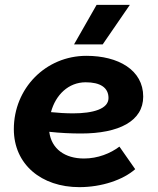

<svg xmlns="http://www.w3.org/2000/svg" viewBox="-20 -759 649 791"><path d="M307 12C399 12 487 -18 537 -62L472 -155C435 -127 383 -106 326 -106C248 -106 192 -145 183 -216C229 -211 273 -209 314 -209C470 -209 570 -260 570 -361C570 -471 467 -529 336 -529C168 -529 37 -395 37 -227C37 -82 150 12 307 12ZM403 -576 515 -739H378L285 -576ZM190 -297C209 -368 262 -420 333 -420C392 -420 427 -399 427 -355C427 -310 363 -292 281 -292C251 -292 219 -294 190 -297Z"/></svg>

Font: Fixel Display
Style: Bold Italic
Weight: 700
Italic angle: -10°
Designer: AlfaBravo + MacPaw
Foundry: Kyrylo Tkachov, Marchela Mozhyna, Serhii Makarenko, Maria Weinstein, Zakhar Kryvoshyya
Version: Version 1.210;Glyphs 3.2 (3217)